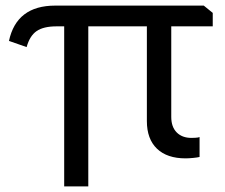

<svg xmlns="http://www.w3.org/2000/svg" viewBox="-20 -560 804 685"><path d="M209 -466H182Q135 -466 110.5 -449Q86 -432 75 -392L12 -414Q39 -540 177 -540H707L739 -514V-466H591V-143Q591 -107 610.5 -87.5Q630 -68 663 -68Q668 -68 677.5 -68.5Q687 -69 692 -71V0Q684 2 668.5 3.5Q653 5 642 5Q576 5 540 -29.5Q504 -64 504 -128V-466H295V105H209Z"/></svg>

Font: EncodeSans
Style: Regular
Weight: 400
Designer: Pablo Impallari, Andres Torresi
Foundry: Pablo Impallari, Andres Torresi
Version: Version 1.000; ttfautohint (v1.4.1)